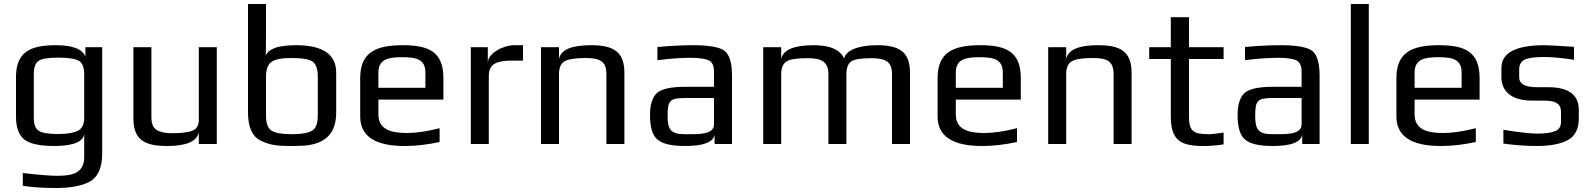

<svg xmlns="http://www.w3.org/2000/svg" viewBox="-20 -720 7960 960"><path d="M60 -334V-137C60 -83 74 -45 101 -23C128 -1 178 10 253 10C313 10 398 0 401 -52V64C401 140 351 159 269 159C229 159 171 154 94 145V209C137 216 192 220 261 220C338 220 395 208 434 185C472 161 491 115 491 46V-484H407V-437C392 -475 343 -494 259 -494C128 -494 60 -458 60 -334ZM401 -131C401 -99 391 -78 371 -67C350 -56 317 -50 272 -50C223 -50 190 -55 174 -66C157 -76 149 -98 149 -131V-350C149 -382 157 -404 172 -415C187 -426 220 -432 270 -432C323 -432 359 -426 376 -415C393 -403 401 -381 401 -350Z M815 10C912 10 965 -13 974 -59V0H1064V-484H974V-119C974 -94 964 -77 945 -68C926 -59 891 -54 841 -54C818 -54 800 -56 785 -61C750 -70 737 -93 737 -134V-484H647V-129C647 -23 700 10 815 10Z M1661 -357C1661 -448 1594 -494 1461 -494C1412 -494 1376 -489 1351 -479C1326 -468 1312 -455 1309 -440C1309 -461 1310 -534 1310 -555V-700H1220V-158C1220 -88 1239 -38 1285 -16C1331 6 1367 10 1436 10C1463 10 1485 9 1504 8C1603 -1 1661 -49 1661 -158ZM1569 -145C1569 -104 1560 -78 1541 -67C1522 -55 1487 -49 1438 -49C1389 -49 1356 -55 1338 -67C1319 -78 1310 -104 1310 -145V-335C1310 -373 1319 -398 1338 -411C1357 -424 1390 -430 1437 -430C1486 -430 1521 -425 1540 -414C1559 -403 1569 -376 1569 -335Z M1995 -494C1858 -494 1781 -458 1781 -329V-138C1781 -39 1855 10 2003 10C2060 10 2118 3 2178 -10V-79C2115 -63 2061 -55 2015 -55C1933 -55 1872 -73 1872 -149V-222H2197V-329C2197 -458 2128 -494 1995 -494ZM1990 -434C2063 -434 2107 -423 2107 -357V-281H1872V-357C1872 -423 1919 -434 1990 -434Z M2419 -405V-484H2334V0H2424V-341C2424 -407 2473 -417 2545 -417H2595V-494H2551C2499 -494 2419 -456 2419 -405Z M2934 -494C2837 -494 2784 -471 2775 -425V-484H2685V0H2775V-350C2775 -381 2784 -402 2802 -413C2820 -424 2855 -430 2908 -430C2931 -430 2950 -428 2965 -424C2999 -414 3012 -391 3012 -350V0H3102V-355C3102 -461 3049 -494 2934 -494Z M3640 0V-342C3640 -404 3628 -445 3604 -465C3580 -484 3527 -494 3446 -494C3393 -494 3333 -491 3267 -485V-419C3328 -427 3384 -431 3433 -431C3478 -431 3509 -426 3526 -417C3542 -408 3550 -390 3550 -363V-286H3405C3336 -286 3290 -276 3266 -256C3242 -235 3230 -198 3230 -144C3230 -82 3243 -41 3269 -21C3294 0 3340 10 3407 10C3497 10 3546 -9 3553 -46V0ZM3318 -141C3318 -220 3330 -230 3411 -230H3550V-98C3550 -47 3474 -49 3422 -49H3404C3334 -49 3318 -72 3318 -141Z M4366 -494C4295 -494 4215 -479 4200 -428C4180 -472 4130 -494 4049 -494C3950 -494 3895 -471 3886 -425V-484H3796V0H3886V-349C3886 -380 3895 -402 3913 -413C3930 -424 3966 -429 4019 -429C4085 -429 4122 -413 4122 -349V0H4212V-349C4212 -380 4220 -401 4235 -412C4250 -423 4283 -429 4336 -429C4359 -429 4378 -427 4393 -423C4427 -413 4440 -390 4440 -349V0H4530V-355C4530 -459 4479 -494 4366 -494Z M4882 -494C4745 -494 4668 -458 4668 -329V-138C4668 -39 4742 10 4890 10C4947 10 5005 3 5065 -10V-79C5002 -63 4948 -55 4902 -55C4820 -55 4759 -73 4759 -149V-222H5084V-329C5084 -458 5015 -494 4882 -494ZM4877 -434C4950 -434 4994 -423 4994 -357V-281H4759V-357C4759 -423 4806 -434 4877 -434Z M5470 -494C5373 -494 5320 -471 5311 -425V-484H5221V0H5311V-350C5311 -381 5320 -402 5338 -413C5356 -424 5391 -430 5444 -430C5467 -430 5486 -428 5501 -424C5535 -414 5548 -391 5548 -350V0H5638V-355C5638 -461 5585 -494 5470 -494Z M5925 -136V-425H6098V-484H5925V-634H5834V-484H5726V-425H5834V-141C5834 -22 5877 10 5997 10C6032 10 6066 7 6098 2V-57C6061 -52 6037 -49 6026 -49C5949 -49 5925 -62 5925 -136Z M6578 0V-342C6578 -404 6566 -445 6542 -465C6518 -484 6465 -494 6384 -494C6331 -494 6271 -491 6205 -485V-419C6266 -427 6322 -431 6371 -431C6416 -431 6447 -426 6464 -417C6480 -408 6488 -390 6488 -363V-286H6343C6274 -286 6228 -276 6204 -256C6180 -235 6168 -198 6168 -144C6168 -82 6181 -41 6207 -21C6232 0 6278 10 6345 10C6435 10 6484 -9 6491 -46V0ZM6256 -141C6256 -220 6268 -230 6349 -230H6488V-98C6488 -47 6412 -49 6360 -49H6342C6272 -49 6256 -72 6256 -141Z M6824 0V-700H6734V0Z M7176 -494C7039 -494 6962 -458 6962 -329V-138C6962 -39 7036 10 7184 10C7241 10 7299 3 7359 -10V-79C7296 -63 7242 -55 7196 -55C7114 -55 7053 -73 7053 -149V-222H7378V-329C7378 -458 7309 -494 7176 -494ZM7171 -434C7244 -434 7288 -423 7288 -357V-281H7053V-357C7053 -423 7100 -434 7171 -434Z M7641 -217H7696C7749 -217 7785 -208 7785 -160V-111C7785 -87 7775 -71 7755 -64C7735 -56 7705 -52 7665 -52C7633 -52 7577 -58 7497 -71V-2C7556 6 7611 10 7663 10C7731 10 7783 0 7820 -20C7856 -40 7874 -76 7874 -128V-170C7874 -246 7823 -284 7721 -284H7665C7606 -284 7576 -300 7576 -333V-374C7576 -396 7585 -412 7602 -421C7619 -430 7651 -435 7699 -435C7742 -435 7793 -430 7850 -421V-486C7768 -491 7719 -494 7703 -494C7559 -494 7487 -456 7487 -380V-335C7487 -252 7552 -217 7641 -217Z"/></svg>

Font: Gamestation Text
Style: Bold
Weight: 400
Designer: Jonas Hecksher
Foundry: Jonas Hecksher, Playtypeª, e-types AS
Version: Version 1.003